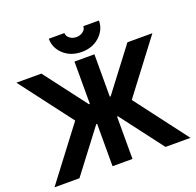

<svg xmlns="http://www.w3.org/2000/svg" viewBox="-150 -1049 1234 1207"><g transform="rotate(-20 467.5 -445.0)"><path d="M13 -700 278.7 -350 13 0H180L446 -350L180 -700ZM922.7 -700H755.7L489.7 -350L755.7 0H922.7L657.3 -350ZM401.3 -700V-416.7H343V-283.3H401.3V0H534.7V-283.3H592.7V-416.7H534.7V-700ZM298.7 -890Q298.7 -828.3 346.3 -784.3Q394 -741 466.7 -741Q539 -741 586 -784.3Q634.3 -828.3 634.3 -890H529.7Q529.7 -868.7 511 -855Q492.1 -840.3 466.8 -840.3Q440.7 -840.3 422 -854.7Q403.3 -869 403.3 -890Z"/></g></svg>

Font: Unageo Variable
Style: Regular
Weight: 300
Designer: Richard Sepsi
Foundry: Richard Sepsi
Version: Version 2.200